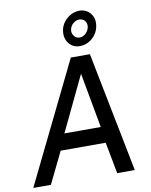

<svg xmlns="http://www.w3.org/2000/svg" viewBox="-104 -1063 896 1139"><g transform="rotate(-10 344.5 -494.0)"><path d="M2.5 0 356 -723H471L614 0H508L472 -189.5H201L108.5 0ZM240.5 -286.5H459.5L399 -618ZM422 -780.5Q380.5 -780.5 356 -811.2Q331.5 -842 338 -887Q342 -915 359 -937.8Q376 -960.5 400.8 -974.2Q425.5 -988 453 -988Q494.5 -988 519.2 -958Q544 -928 537.5 -885Q533.5 -855.5 516.8 -831.8Q500 -808 475 -794.2Q450 -780.5 422 -780.5ZM429 -831Q450 -831 466.5 -847.2Q483 -863.5 486.5 -884.5Q489.5 -907.5 477.2 -922Q465 -936.5 444 -936.5Q424 -936.5 407 -922Q390 -907.5 386 -884.5Q383 -863.5 395.8 -847.2Q408.5 -831 429 -831Z"/></g></svg>

Font: Public Sans Thin Medium
Style: Italic
Weight: 500
Italic angle: -8°
Version: Version 2.001